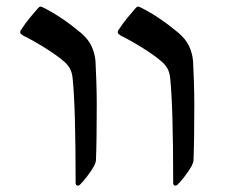

<svg xmlns="http://www.w3.org/2000/svg" viewBox="-20 -548 697 590"><path d="M512.2 15.1Q512.2 -221.2 502.9 -308.1Q501.5 -322.3 496.6 -333.5Q491.7 -344.7 479.5 -356.4Q456.5 -377 418.5 -400.6Q380.4 -424.3 351.1 -438.5Q346.2 -441.9 344 -444.1Q341.8 -446.3 341.8 -449.7Q341.8 -452.6 344.2 -456.3Q346.7 -460 347.7 -460.9Q356.4 -475.1 372.6 -494.6Q388.7 -514.2 397 -523.4Q397.5 -523.9 399.9 -525.9Q402.3 -527.8 404.3 -527.8Q406.2 -527.8 409.9 -526.1Q413.6 -524.4 415.5 -523.4Q469.7 -496.1 529.3 -446.3Q551.3 -427.2 561 -406.2Q570.8 -385.3 573.2 -360.8Q574.2 -344.7 575.7 -302.2Q577.1 -259.8 577.1 -229.5Q577.1 -113.8 574.7 -56.6Q574.7 -52.2 572.8 -47.1Q570.8 -42 568.8 -37.6Q560.5 -22.9 546.4 -4.6Q532.2 13.7 524.9 20Q522 22.5 519 22.5Q516.1 22.5 514.2 20.3Q512.2 18.1 512.2 15.1ZM212.4 15.1Q212.4 -221.2 203.1 -308.1Q201.7 -322.3 196.8 -333.5Q191.9 -344.7 179.7 -356.4Q156.7 -377 118.7 -400.6Q80.6 -424.3 51.3 -438.5Q46.4 -441.9 44.2 -444.1Q42 -446.3 42 -449.7Q42 -452.6 44.4 -456.3Q46.9 -460 47.9 -460.9Q56.6 -475.1 72.8 -494.6Q88.9 -514.2 97.2 -523.4Q97.7 -523.9 100.1 -525.9Q102.5 -527.8 104.5 -527.8Q106.4 -527.8 110.1 -526.1Q113.8 -524.4 115.7 -523.4Q169.9 -496.1 229.5 -446.3Q251.5 -427.2 261.2 -406.2Q271 -385.3 273.4 -360.8Q274.4 -344.7 275.9 -302.2Q277.3 -259.8 277.3 -229.5Q277.3 -113.8 274.9 -56.6Q274.9 -52.2 272.9 -47.1Q271 -42 269 -37.6Q260.7 -22.9 246.6 -4.6Q232.4 13.7 225.1 20Q222.2 22.5 219.2 22.5Q216.3 22.5 214.4 20.3Q212.4 18.1 212.4 15.1Z"/></svg>

Font: David Libre
Style: Regular
Weight: 400
Version: Version 1.000